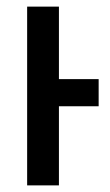

<svg xmlns="http://www.w3.org/2000/svg" viewBox="-20 -560 333 580"><path d="M62 0V-540H158V-321H278V-239H158V0Z"/></svg>

Font: Noto Sans ExtraCondensed Medium
Style: Regular
Weight: 500
Width: 2
Designer: Monotype Design Team
Foundry: Monotype Imaging Inc.
Version: Version 2.013; ttfautohint (v1.8.4.7-5d5b)